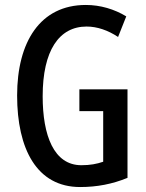

<svg xmlns="http://www.w3.org/2000/svg" viewBox="-20 -744 590 774"><path d="M300 -384V-296H396V-92C370 -83 343 -78 308 -78C197 -78 152 -198 152 -356C152 -540 218 -637 329 -637C372 -637 415 -622 456 -595L489 -678C441 -707 385 -724 326 -724C142 -724 49 -575 49 -359C49 -144 128 10 303 10C371 10 433 -2 494 -27V-384Z"/></svg>

Font: Noto Sans Malayalam ExtraCondensed Medium
Style: Regular
Weight: 500
Width: 2
Designer: Jelle Bosma - Monotype Design Team
Foundry: Monotype Imaging Inc.
Version: Version 2.104